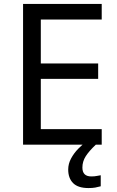

<svg xmlns="http://www.w3.org/2000/svg" viewBox="-20 -734 596 974"><path d="M496 0H97V-714H496V-635H187V-412H478V-334H187V-79H496ZM398 116Q398 161 443 161Q460 161 471.5 158.5Q483 156 491 155V211Q477 215 463 217.5Q449 220 429 220Q376 220 351 195Q326 170 326 126Q326 97 340.5 70Q355 43 376.5 21Q398 -1 418 -15L466 0Q432 32 415 58.5Q398 85 398 116Z"/></svg>

Font: Noto Sans Hebrew Droid SemiBold
Style: Regular
Weight: 600
Designer: Monotype Design Team
Foundry: Monotype Imaging Inc.
Version: Version 1.100; ttfautohint (v1.8.4.7-5d5b)